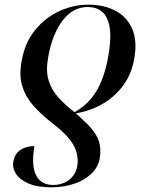

<svg xmlns="http://www.w3.org/2000/svg" viewBox="-20 -566 627 820"><path d="M362 -546Q428 -545 476 -518.5Q524 -492 545.5 -440.5Q567 -389 553 -314Q542 -250 506.5 -201.5Q471 -153 418.5 -122.5Q366 -92 304 -82Q332 -57 357 -32Q382 -7 396.5 22.5Q411 52 408 92Q406 138 376.5 169.5Q347 201 300.5 217.5Q254 234 200 234Q139 234 101.5 217.5Q64 201 48 176Q32 151 37 124Q43 91 67 74.5Q91 58 127 58Q113 141 134 182.5Q155 224 208 224Q233 224 256.5 213.5Q280 203 295.5 180.5Q311 158 312 123Q312 99 303.5 74.5Q295 50 271.5 22Q248 -6 202 -41Q156 -77 123 -114Q90 -151 75.5 -196.5Q61 -242 72 -303Q85 -382 129 -436.5Q173 -491 234.5 -519Q296 -547 362 -546ZM359 -536Q293 -538 248 -479Q203 -420 186 -323Q175 -264 187.5 -223Q200 -182 229 -150Q258 -118 298 -87Q355 -118 390 -174Q425 -230 442 -323Q456 -401 448.5 -447.5Q441 -494 417.5 -514.5Q394 -535 359 -536Z"/></svg>

Font: Noto Serif Display Medium
Style: Italic
Weight: 500
Italic angle: -12°
Designer: Monotype Design Team
Foundry: Monotype Imaging Inc.
Version: Version 2.009